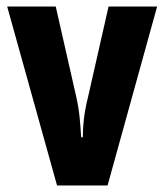

<svg xmlns="http://www.w3.org/2000/svg" viewBox="-20 -569 505 589"><path d="M155 0 2 -549H151L213 -276Q221 -241 224 -211.5Q227 -182 229 -148H234Q234 -175 237.5 -205Q241 -235 250 -271L313 -549H462L310 0Z"/></svg>

Font: Noto Sans Sinhala ExtraCondensed ExtraBold
Style: Regular
Weight: 800
Width: 2
Designer: Jelle Bosma - Monotype Design Team
Foundry: Monotype Imaging Inc.
Version: Version 2.006; ttfautohint (v1.8.4.7-5d5b)